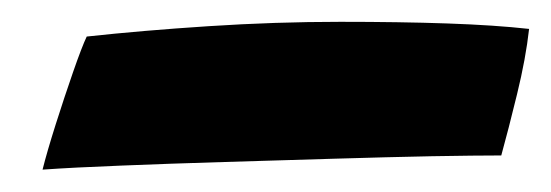

<svg xmlns="http://www.w3.org/2000/svg" viewBox="-20 -427 505 176"><path d="M465 -400.5Q462 -373.5 454 -340.8Q446 -308 439.5 -284.5Q416.5 -284.5 376 -283.8Q335.5 -283 285.8 -281.5Q236 -280 185.5 -278.5Q135 -277 91 -275.2Q47 -273.5 19 -271.5Q23 -287.5 31 -312.8Q39 -338 47 -361Q55 -384 59.5 -393.5Q110 -399 171.2 -403Q232.5 -407 292 -407Q346.5 -407 390 -405.5Q433.5 -404 465 -400.5Z"/></svg>

Font: Grandstander SemiBold
Style: Italic
Weight: 600
Italic angle: -15°
Designer: Tyler Finck
Foundry: Etcetera Type Co
Version: Version 1.200; ttfautohint (v1.8.3)